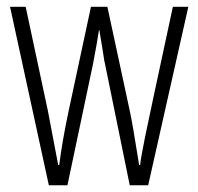

<svg xmlns="http://www.w3.org/2000/svg" viewBox="-20 -550 589 570"><path d="M365.2 0 292 -358.9Q292 -359.9 291.3 -362.8Q290.5 -365.7 290 -367.2Q290 -367.7 288.3 -378.4Q286.6 -389.2 283 -411.9Q279.3 -434.6 274.9 -460.9H273.9L267.1 -419.4L255.9 -358.9L180.2 0H125L9.8 -529.8H56.2L122.1 -221.2L152.8 -60.1H155.8Q165 -132.8 184.1 -222.2L250 -529.8H298.8L365.2 -221.2Q373 -186.5 393.1 -60.1H396Q397.9 -80.1 410.2 -141.1Q418.5 -183.1 493.2 -529.8H539.1L419.9 0Z"/></svg>

Font: Germano
Style: Regular
Weight: 300
Width: 3
Foundry: Ascender Corporation
Version: Version 1.10; ttfautohint (v1.5)